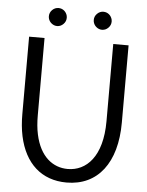

<svg xmlns="http://www.w3.org/2000/svg" viewBox="-59 -919 752 980"><g transform="rotate(5 317.0 -428.5)"><path d="M385.3 -824.7C385.3 -822.3 385.7 -819.3 386.2 -815.4C388.7 -804.7 394 -795.9 402.3 -789.1C410.6 -782.2 420.4 -778.3 431.2 -778.3C443.4 -778.3 454.1 -782.7 463.4 -792C472.7 -801.3 477.1 -812 477.1 -824.7C477.1 -828.6 476.6 -831.5 476.1 -834C473.6 -844.2 468.3 -853.5 460 -860.4C451.7 -867.2 441.9 -870.6 431.2 -870.6C418.9 -870.6 408.2 -866.2 398.9 -856.9C389.6 -847.7 385.3 -836.9 385.3 -824.7ZM155.3 -823.7C155.3 -819.3 155.8 -816.4 156.2 -814.5C158.7 -803.7 164.1 -794.9 172.4 -788.1C180.7 -781.2 190.4 -777.3 201.2 -777.3C213.4 -777.3 224.1 -781.7 233.4 -791C242.7 -800.3 247.1 -811 247.1 -823.7C247.1 -827.6 246.6 -830.6 246.1 -833C243.7 -843.3 238.3 -852.5 230 -859.4C221.7 -866.2 211.9 -869.6 201.2 -869.6C189 -869.6 178.2 -865.2 168.9 -856C159.7 -846.7 155.3 -835.9 155.3 -823.7ZM495.1 -710.9V-314.9C495.1 -133.8 414.1 -55.2 318.8 -55.2C243.2 -55.2 176.3 -105 152.3 -217.3C146 -246.1 143.1 -278.3 143.1 -314.9V-710.9H64V-314.9C64 -273.9 67.4 -236.3 74.7 -202.1C104 -64.5 190.4 14.2 318.8 14.2C479 14.2 573.7 -108.9 573.7 -314.9V-710.9Z"/></g></svg>

Font: Tuffy
Style: Regular
Weight: 500
Designer: Thatcher Ulrich, Karoly Barta and Michael Everson
Version: Version 001.270